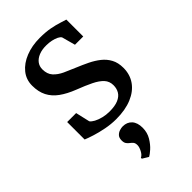

<svg xmlns="http://www.w3.org/2000/svg" viewBox="-252 -646 995 995"><g transform="rotate(-45 245.0 -148.5)"><path d="M235 11Q197.6 11 160 3.6Q122.4 -3.7 91.7 -13.5Q61 -23.2 44.3 -30.4V-158.4H110L128 -80.3Q134.3 -70.8 151.1 -61.7Q167.9 -52.7 190.8 -47Q213.7 -41.3 238.3 -41.3Q278.2 -41.3 302.6 -51.7Q327 -62.1 338.1 -80.6Q349.2 -99.1 349.2 -123.4Q349.2 -152 331.2 -171.8Q313.1 -191.5 279.2 -208.1Q245.3 -224.7 197.1 -243.2Q148.2 -262.2 115.3 -286Q82.3 -309.8 65.7 -342.4Q49.1 -374.9 49.1 -420Q49.1 -464.5 75.9 -497.6Q102.6 -530.6 148.7 -549Q194.7 -567.4 252.1 -567.4Q295.2 -567.4 327.5 -561.2Q359.8 -555 382.1 -547.6Q404.4 -540.3 416.7 -536.9V-413H356.1L335.9 -487Q331.3 -495.1 318.1 -501.7Q304.9 -508.2 286.7 -512.2Q268.5 -516.1 248.8 -516.1Q217.8 -516.5 194.6 -507.2Q171.5 -497.9 158.9 -481.4Q146.3 -464.8 146.3 -442.4Q146.3 -407.6 165.1 -386.8Q184 -366.1 213.8 -352.4Q243.7 -338.8 276.6 -325.2Q309.2 -311.7 340.1 -296.8Q371 -281.8 395.6 -262.3Q420.2 -242.8 434.7 -215.7Q449.3 -188.7 449.3 -150.7Q449.3 -102 423.8 -65.7Q398.3 -29.4 350.2 -9.2Q302.1 11 235 11ZM300.2 139.7Q300 174.3 283.4 202Q266.7 229.7 246.9 247.2Q227.1 264.7 217.4 269.3H216.1L183.8 249.6L183.2 243.1Q197.5 236.4 207.5 217.2Q217.5 197.9 217.5 183.7Q217.5 168.4 210.7 160.7Q204 152.9 196.6 147.9Q189 142.4 182.6 133.7Q176.2 125.1 176.2 108.7Q176.2 89.5 186 79.1Q195.9 68.8 208.8 64.9Q221.7 61 230 61H232.4Q263.1 61 281.7 81.3Q300.3 101.7 300.2 139.7Z"/></g></svg>

Font: Merriweather Light
Style: Regular
Weight: 300
Version: Version 2.100